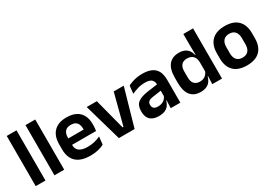

<svg xmlns="http://www.w3.org/2000/svg" viewBox="12 -1419 3080 2190"><g transform="rotate(-30 1552.0 -324.0)"><path d="M57 0V-661H185.5V0Z M304 0V-661H432.5V0Z M776 12Q650 12 588.5 -46Q527 -104 527 -214V-278Q527 -387 584.5 -445.5Q642 -504 751.5 -504Q825.5 -504 875 -478Q924.5 -452 949.2 -404.2Q974 -356.5 974 -290V-272.5Q974 -254.5 972.2 -235.8Q970.5 -217 967.5 -200.5H851.5Q853 -228 853.2 -252.8Q853.5 -277.5 853.5 -297.5Q853.5 -332 842.5 -356.2Q831.5 -380.5 809 -393Q786.5 -405.5 751.5 -405.5Q700 -405.5 675.5 -377Q651 -348.5 651 -296V-250.5L651.5 -236V-197.5Q651.5 -174.5 658.8 -155Q666 -135.5 683 -121.2Q700 -107 728.2 -99Q756.5 -91 799 -91Q845 -91 886.8 -101.2Q928.5 -111.5 966 -129L955 -28Q921.5 -9.5 876.2 1.2Q831 12 776 12ZM595 -200.5V-285.5H941.5V-200.5Z M1262 -85 1367.5 -490.5H1499.5L1359.5 0H1152.5L1012 -490.5H1145L1250.5 -85Z M1835.5 0 1840 -120 1836.5 -131V-284.5L1836 -306.5Q1836 -354.5 1809.8 -377Q1783.5 -399.5 1724 -399.5Q1673.5 -399.5 1629.2 -386.2Q1585 -373 1547.5 -355.5L1558.5 -457.5Q1580.5 -469 1608.8 -479.2Q1637 -489.5 1672 -496Q1707 -502.5 1747.5 -502.5Q1807.5 -502.5 1849 -488.2Q1890.5 -474 1915.2 -447.5Q1940 -421 1951 -384.2Q1962 -347.5 1962 -303V0ZM1675 11.5Q1602 11.5 1563.8 -25Q1525.5 -61.5 1525.5 -129V-143Q1525.5 -214.5 1569.5 -248.8Q1613.5 -283 1709 -296L1848 -315L1855.5 -232.5L1727.5 -214Q1685.5 -208.5 1667.8 -194Q1650 -179.5 1650 -151.5V-146.5Q1650 -119 1667.2 -103.8Q1684.5 -88.5 1721.5 -88.5Q1754.5 -88.5 1778 -99Q1801.5 -109.5 1816.8 -126.8Q1832 -144 1838.5 -165.5L1856.5 -102H1834.5Q1826.5 -70.5 1808.8 -44.8Q1791 -19 1759 -3.8Q1727 11.5 1675 11.5Z M2226 11.5Q2139.5 11.5 2094.5 -44.5Q2049.5 -100.5 2049.5 -209.5V-277Q2049.5 -387.5 2095 -444.5Q2140.5 -501.5 2230.5 -501.5Q2274.5 -501.5 2304.8 -487.5Q2335 -473.5 2353.8 -447.5Q2372.5 -421.5 2380 -386.5H2417.5L2385 -291.5Q2384 -326 2370.8 -349.8Q2357.5 -373.5 2334 -386Q2310.5 -398.5 2278.5 -398.5Q2230 -398.5 2204.2 -370.5Q2178.5 -342.5 2178.5 -287V-206Q2178.5 -151 2204.2 -123Q2230 -95 2279.5 -95Q2307.5 -95 2329.5 -105.5Q2351.5 -116 2366.2 -134.2Q2381 -152.5 2387.5 -175.5L2418 -104H2382Q2374 -72 2356 -45.8Q2338 -19.5 2306.5 -4Q2275 11.5 2226 11.5ZM2383 0 2387.5 -120 2385 -148.5V-349L2385.5 -369.5L2383 -510V-661H2511V0Z M2835.5 13.5Q2721.5 13.5 2662.8 -45Q2604 -103.5 2604 -211.5V-278Q2604 -386.5 2662.8 -445.2Q2721.5 -504 2835.5 -504Q2949 -504 3007.5 -445.2Q3066 -386.5 3066 -278V-211.5Q3066 -103.5 3007.8 -45Q2949.5 13.5 2835.5 13.5ZM2835.5 -89Q2885.5 -89 2911.8 -119Q2938 -149 2938 -205V-284.5Q2938 -341.5 2911.8 -371.8Q2885.5 -402 2835.5 -402Q2785 -402 2758.8 -371.8Q2732.5 -341.5 2732.5 -284.5V-205Q2732.5 -149 2758.8 -119Q2785 -89 2835.5 -89Z"/></g></svg>

Font: Anek Gurmukhi SemiBold
Style: Regular
Weight: 600
Designer: Sarang Kulkarni (Gurmukhi), Yesha Goshar (Latin)
Foundry: Ek Type
Version: Version 1.003